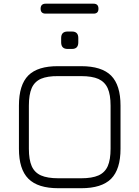

<svg xmlns="http://www.w3.org/2000/svg" viewBox="-20 -994 736 1014"><path d="M360 -735.5C360 -735.5 337 -735.5 337 -735.5C314.5 -735.5 303 -747 303 -770.5C303 -770.5 303 -770.5 303 -770.5C303 -770.5 303 -793.5 303 -793.5C303 -816 314.5 -827.5 337 -827.5C337 -827.5 337 -827.5 337 -827.5C337 -827.5 360 -827.5 360 -827.5C382.5 -827.5 393.5 -816 393.5 -793.5C393.5 -793.5 393.5 -793.5 393.5 -793.5C393.5 -793.5 393.5 -770.5 393.5 -770.5C393.5 -747 382.5 -735.5 360 -735.5C360 -735.5 360 -735.5 360 -735.5ZM408.5 0C408.5 0 288.5 0 288.5 0C216 0 163.5 -16.5 130 -50C96.5 -83.5 80 -136 80 -208.5C80 -208.5 80 -208.5 80 -208.5C80 -208.5 80 -436.5 80 -436.5C80 -509.5 96.5 -562.5 130 -596C163.5 -629 216 -645 287.5 -644.5C287.5 -644.5 287.5 -644.5 287.5 -644.5C287.5 -644.5 408.5 -644.5 408.5 -644.5C481 -644.5 533.5 -628 567 -594.5C600 -561 616.5 -508.5 616.5 -436C616.5 -436 616.5 -436 616.5 -436C616.5 -436 616.5 -208.5 616.5 -208.5C616.5 -136 600 -83.5 567 -50C533.5 -16.5 481 0 408.5 0C408.5 0 408.5 0 408.5 0ZM288.5 -52.5C288.5 -52.5 288.5 -52.5 288.5 -52.5C288.5 -52.5 408.5 -52.5 408.5 -52.5C447 -52.5 477.5 -57.5 500 -67.5C522.5 -77.5 539 -94 549 -116.5C559 -139 564 -170 564 -208.5C564 -208.5 564 -208.5 564 -208.5C564 -208.5 564 -436 564 -436C564 -474.5 559 -505 549 -527.5C539 -550 522.5 -566.5 500 -577C477.5 -587 447 -592 408.5 -592C408.5 -592 408.5 -592 408.5 -592C408.5 -592 287.5 -592 287.5 -592C249 -592.5 219 -587.5 196.5 -578C174 -568 157.5 -551.5 147.5 -529C137.5 -506 132.5 -475 132.5 -436.5C132.5 -436.5 132.5 -436.5 132.5 -436.5C132.5 -436.5 132.5 -208.5 132.5 -208.5C132.5 -170 137.5 -139 147.5 -116.5C157.5 -94 174 -77.5 196.5 -67.5C219 -57.5 250 -52.5 288.5 -52.5ZM474 -922C474 -922 221 -922 221 -922C203.5 -922 194.5 -930.5 194.5 -948C194.5 -948 194.5 -948 194.5 -948C194.5 -965.5 203.5 -974.5 221 -974.5C221 -974.5 221 -974.5 221 -974.5C221 -974.5 474 -974.5 474 -974.5C491.5 -974.5 500 -965.5 500 -948C500 -948 500 -948 500 -948C500 -930.5 491.5 -922 474 -922C474 -922 474 -922 474 -922Z"/></svg>

Font: Jura-Fortis-Regular
Style: Regular
Weight: 500
Designer: Daniel Johnson, Alexei Vanyashin, Mirko Velimirovic
Foundry: Daniel Johnson
Version: ""